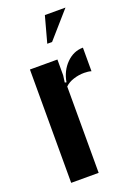

<svg xmlns="http://www.w3.org/2000/svg" viewBox="-134 -736 544 788"><g transform="rotate(-20 137.5 -342.0)"><path d="M155 -495V-426L151 -396L158 -394Q166 -442 197.5 -473.5Q229 -505 270 -505V-402Q257 -406 239 -406Q215 -406 192 -398.5Q169 -391 155 -377V0H35V-495ZM138 -570 169 -684H259L159 -570Z"/></g></svg>

Font: Moniqa Black Heading
Style: Regular
Weight: 900
Designer: Rajesh Rajput
Foundry: Rajesh Rajput
Version: Version 1.000